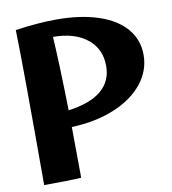

<svg xmlns="http://www.w3.org/2000/svg" viewBox="-85 -840 820 916"><g transform="rotate(-10 325.0 -382.0)"><path d="M50 -750Q163 -766 249 -766Q366 -766 452 -737.5Q538 -709 584 -655Q630 -601 630 -528Q630 -451 579.5 -388.5Q529 -326 438.5 -289Q348 -252 233 -248L235 -2Q174 2 55 2Q55 -602 50 -750ZM232 -329Q445 -358 445 -507Q445 -590 384 -638.5Q323 -687 219 -687Q227 -566 232 -329Z"/></g></svg>

Font: Otomanopee One
Style: Regular
Weight: 400
Designer: Das Ende der Wildnis
Foundry: Gutenberg Labo
Version: Version 3.005